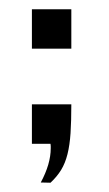

<svg xmlns="http://www.w3.org/2000/svg" viewBox="-20 -310 234 414"><path d="M48.8 -85H133.8Q133.8 -48.8 132.1 -22.9Q130.4 2.9 125.5 22.5Q120.6 42 111.8 56.4Q103 70.8 88.9 84L67.9 83.5Q89.4 43.5 89.4 9.8Q89.4 7.3 89.4 4.9Q89.4 2.4 88.9 0H48.8ZM48.8 -290H133.8V-205.1H48.8Z"/></svg>

Font: Fibel Sued LRS
Style: Regular
Weight: 400
Designer: Peter Wiegel
Foundry: Peter Wiegel
Version: Version 000.000